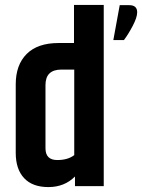

<svg xmlns="http://www.w3.org/2000/svg" viewBox="-20 -757 578 781"><path d="M506 -736Q538 -736 538 -707Q538 -686 519.5 -651Q501 -616 484 -594H441L467 -736ZM282 -474H230Q165 -474 165 -411V-154Q165 -106 213 -106Q256 -106 282 -126ZM281 -737H402V0H285V-39Q242 4 177 4Q112 4 78 -32.5Q44 -69 44 -135V-414Q44 -493 88.5 -537.5Q133 -582 218 -582H281Z"/></svg>

Font: Khand Semibold
Style: Regular
Weight: 600
Designer: Devanagari: Sanchit Sawaria, Jyotish Sonowal; Latin: Satya Rajpurohit
Foundry: Indian Type Foundry
Version: Version 1.100;PS 1.0;hotconv 1.0.78;makeotf.lib2.5.61930; tt